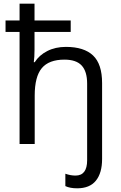

<svg xmlns="http://www.w3.org/2000/svg" viewBox="-20 -780 654 1040"><path d="M398 240Q359 240 334 228V161Q362 171 389 171Q452 171 452 88V-327Q452 -393 422.5 -425Q393 -457 329 -457Q245 -457 206.5 -411Q168 -365 168 -262V0H86V-607H10V-669H86V-760H167V-669H363V-607H167V-511Q167 -470 163 -443H168Q192 -481 236 -503.5Q280 -526 337 -526Q435 -526 484 -479.5Q533 -433 533 -330V81Q533 157 499.5 198.5Q466 240 398 240Z"/></svg>

Font: Stephens Clock
Style: Regular
Weight: 400
Designer: Peter Wiegel (catfonts.de) with slight modifications by DT1.org
Version: Version 0.9.1